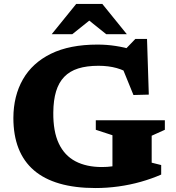

<svg xmlns="http://www.w3.org/2000/svg" viewBox="-20 -936 886 969"><path d="M745.5 -115 793.5 -103V-55Q745.5 -34 690.8 -18.5Q636 -3 578 5Q520 13 462 13Q358.5 13 280.8 -9.5Q203 -32 151.2 -76.5Q99.5 -121 73.5 -187.2Q47.5 -253.5 47.5 -341Q48 -452 95.5 -535.2Q143 -618.5 237.2 -664.8Q331.5 -711 472 -711Q518.5 -711 562.8 -704.2Q607 -697.5 653.5 -684L603.5 -677.5L663 -739.5H722L731 -458.5L653.5 -456.5L581 -634.5L652 -554Q610 -581 568.8 -592.5Q527.5 -604 477 -604Q417.5 -604 374.8 -590.5Q332 -577 304.2 -548.2Q276.5 -519.5 263 -475Q249.5 -430.5 249 -368Q248 -272.5 276.8 -211.8Q305.5 -151 360.8 -122Q416 -93 494.5 -93Q521.5 -93 546.5 -96.5Q571.5 -100 595.2 -108.2Q619 -116.5 642 -129.5L547.5 -15V-253.5L463.5 -281V-329H812V-281L745.5 -251ZM413 -846H448L345 -763.5H241L364.5 -916H496.5L620 -763.5H516Z"/></svg>

Font: Newsreader 9pt
Style: Bold
Weight: 700
Designer: Hugues Gentile
Foundry: Production Type
Version: Version 1.003